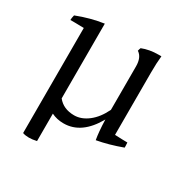

<svg xmlns="http://www.w3.org/2000/svg" viewBox="-144 -641 837 861"><g transform="rotate(30 275.0 -210.5)"><path d="M446 -430V-108Q488 -106 511 -106Q512 -95 512 -89Q512 -83 512 -80Q444 -55 383 -44Q376 -81 374 -146Q313 -37 220 -37Q185 -37 157 -51V91Q135 96 117 96Q99 96 85 91V-453Q56 -454 40 -454Q24 -454 15 -454Q15 -464 19 -480Q88 -507 157 -517V-130Q187 -92 243 -92Q280 -92 315 -119Q350 -146 374 -196V-421Q374 -468 346 -486Q348 -495 351 -502Q389 -517 435 -517Q442 -517 450 -517Q446 -481 446 -430Z"/></g></svg>

Font: Halant
Style: Regular
Weight: 400
Designer: Hitesh Malaviya (Devanagari), Satya Rajpurohit (Latin)
Foundry: Indian Type Foundry
Version: Version 1.100;PS 1.0;hotconv 1.0.78;makeotf.lib2.5.61930; tt